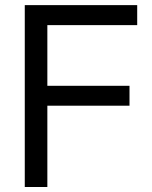

<svg xmlns="http://www.w3.org/2000/svg" viewBox="-20 -748 610 768"><path d="M79.1 0V-727.5H528.8V-647.5H169.4V-404.8H498V-325.2H169.4V0Z"/></svg>

Font: Inter 24pt
Style: Regular
Weight: 400
Designer: Rasmus Andersson
Foundry: rsms
Version: Version 4.001;git-66647c0bb